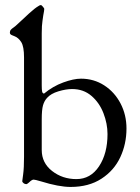

<svg xmlns="http://www.w3.org/2000/svg" viewBox="-20 -725 555 759"><path d="M142 -8Q118 -15 113 -15Q106 -15 95 -4Q94 -3 90 0Q86 3 84 3Q78 3 73 -1Q68 -5 68 -9Q68 -10 71.5 -35.5Q75 -61 75 -105V-498Q75 -541 64 -558.5Q53 -576 37 -582Q35 -583 29.5 -585Q24 -587 21.5 -589.5Q19 -592 19 -596Q19 -603 23 -607.5Q27 -612 32.5 -615.5Q38 -619 41 -622L66 -645Q71 -650 94.5 -671.5Q118 -693 132 -701Q137 -705 142 -705Q144 -705 149.5 -698.5Q155 -692 155 -690Q155 -684 151 -664Q151 -661 148 -643Q145 -625 145 -593V-388Q145 -370 146.5 -363Q148 -356 154 -355Q189 -384 230 -399Q271 -414 300 -414Q351 -414 392 -387.5Q433 -361 456.5 -316Q480 -271 480 -217Q480 -156 455.5 -103.5Q431 -51 381 -18.5Q331 14 259 14Q213 14 142 -8ZM405 -195Q405 -236 389 -277.5Q373 -319 341.5 -346Q310 -373 265 -373Q241 -373 211 -364Q181 -355 166 -338Q155 -326 150 -308.5Q145 -291 145 -253V-132Q145 -81 186 -49Q227 -17 282 -17Q338 -17 371.5 -67.5Q405 -118 405 -195Z"/></svg>

Font: EB Garamond
Style: Regular
Weight: 400
Designer: Georg Duffner and Octavio Pardo
Foundry: Georg Duffner
Version: Version 1.000; ttfautohint (v1.6)